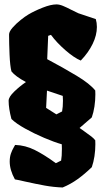

<svg xmlns="http://www.w3.org/2000/svg" viewBox="-20 -809 479 868"><path d="M360.4 -215.8Q382.3 -200.2 393.1 -191.9Q403.8 -183.6 410.6 -174.8Q411.1 -168.9 411.1 -157.2Q411.1 -129.9 407 -102.5Q402.8 -75.2 395 -53.2Q363.3 -22.5 331.5 0.5Q299.8 23.4 263.2 38.6Q222.2 37.1 182.9 30Q143.6 22.9 93.3 11.7Q63 4.4 47.4 2Q23.9 -40.5 23.9 -78.6Q23.9 -99.6 29.5 -115.2Q35.2 -130.9 41 -140.6Q46.9 -150.4 48.3 -153.8Q94.7 -152.3 137.9 -130.6Q181.2 -108.9 232.4 -71.3L256.3 -83Q259.8 -101.6 259.8 -136.2Q259.8 -151.4 259.3 -156.7Q225.1 -166.5 179.7 -185.8Q134.3 -205.1 93.5 -227.8Q52.7 -250.5 31.7 -271Q19 -318.8 19 -353.5Q19 -370.6 44.4 -395Q69.8 -419.4 97.2 -438Q49.3 -463.9 31.7 -486.3Q25.4 -510.7 23.2 -562.3Q21 -613.8 21 -652.8Q21 -666 36.9 -684.1Q52.7 -702.1 73.2 -718.5Q93.8 -734.9 107.9 -743.2Q135.7 -759.8 172.9 -774.4Q210 -789.1 235.4 -789.1Q248.5 -789.1 264.6 -782.5Q280.8 -775.9 304.2 -763.7Q328.1 -751.5 334.5 -749L413.1 -722.7Q418 -706.1 418 -687Q418 -649.9 398.9 -610.6Q379.9 -571.3 345.2 -535.2Q315.4 -547.4 275.6 -582Q235.8 -616.7 210.4 -651.4L197.8 -647L193.4 -541.5Q266.1 -502.9 326.4 -466.6Q386.7 -430.2 410.6 -399.9Q411.1 -394 411.1 -382.3Q411.1 -355 407 -327.6Q402.8 -300.3 395 -278.3L339.8 -230.5Q360.4 -215.8 360.4 -215.8ZM188.5 -321.3 234.9 -292 260.7 -305.2Q264.6 -325.2 264.6 -354Q264.6 -364.7 263.7 -375.5L192.4 -399.4Z"/></svg>

Font: Fruktur
Style: Regular
Weight: 400
Designer: Viktoriya Grabowska
Foundry: Viktoriya Grabowska
Version: Version 1.004; ttfautohint (v1.4.1)